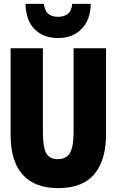

<svg xmlns="http://www.w3.org/2000/svg" viewBox="-20 -964 603 994"><path d="M281 10Q160 10 97.5 -59.5Q35 -129 35 -266V-714H202V-280Q202 -203 219 -171.5Q236 -140 279 -140Q323 -140 342 -172Q361 -204 361 -281V-714H529V-269Q529 -134 468 -62Q407 10 281 10ZM280 -767Q205 -767 159.5 -812.5Q114 -858 112 -944H207Q212 -906 231 -891.5Q250 -877 280 -877Q311 -877 330.5 -891.5Q350 -906 354 -944H450Q448 -860 402 -813.5Q356 -767 280 -767Z"/></svg>

Font: Noto Sans Mono SemiCondensed Black
Style: Regular
Weight: 900
Width: 4
Designer: Monotype Design Team
Foundry: Monotype Imaging Inc.
Version: Version 2.014; ttfautohint (v1.8.4.7-5d5b)